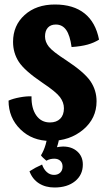

<svg xmlns="http://www.w3.org/2000/svg" viewBox="-20 -583 487 853"><path d="M273 -316Q355 -262 382 -222Q409 -182 409 -133Q409 -57 349.5 -7Q290 43 203 43Q123 43 70.5 -8.5Q18 -60 18 -136Q38 -145 68 -150.5Q98 -156 120 -155Q119 -102 141 -70.5Q163 -39 202 -39Q231 -39 247.5 -55.5Q264 -72 264 -102Q264 -128 246.5 -151.5Q229 -175 169 -215Q89 -269 63.5 -308.5Q38 -348 38 -397Q38 -470 89.5 -516.5Q141 -563 224 -563Q306 -563 355.5 -523.5Q405 -484 420 -407Q398 -393 369.5 -385Q341 -377 298 -374Q291 -426 274 -450Q257 -474 228 -474Q205 -474 192.5 -460Q180 -446 180 -421Q180 -397 197 -375.5Q214 -354 273 -316ZM348 148Q348 194 313.5 222Q279 250 222 250Q182 250 153 231.5Q124 213 111 178Q125 169 138 162Q151 155 167 148Q174 169 188 181.5Q202 194 220 194Q237 194 247.5 184Q258 174 258 157Q258 141 248 131.5Q238 122 221 122Q212 122 203.5 124Q195 126 186 131Q178 124 171.5 118Q165 112 162 107Q175 86 182.5 60Q190 34 191 10L244 22Q243 32 240.5 44Q238 56 233 71Q239 70 246 69Q253 68 260 68Q299 68 323.5 90Q348 112 348 148Z"/></svg>

Font: Atma SemiBold
Style: Regular
Weight: 600
Designer: Gregori Vincens, Jeremie Hornus, Riccardo Olocco, Yoann Minet.
Foundry: black foundry
Version: Version 1.102;PS 1.100;hotconv 1.0.86;makeotf.lib2.5.63406